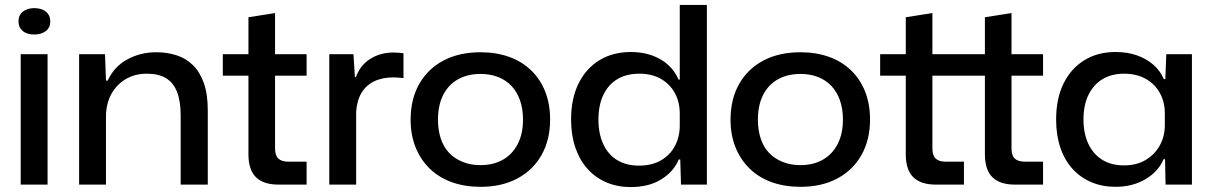

<svg xmlns="http://www.w3.org/2000/svg" viewBox="-20 -749 4920 779"><path d="M64 0V-529H173V0ZM119 -609Q89 -609 72 -623.5Q55 -638 55 -662Q55 -688 73 -702Q91 -716 119 -716Q149 -716 166.5 -701.5Q184 -687 184 -662Q184 -637 166 -623Q148 -609 119 -609Z M301 0V-529H406L410 -422H417Q443 -479 496.5 -508Q550 -537 613 -537Q659 -537 697 -524.5Q735 -512 763 -484.5Q791 -457 807 -412Q823 -367 823 -302V0H713V-281Q713 -338 698.5 -375.5Q684 -413 654 -431.5Q624 -450 576 -450Q526 -450 488.5 -427Q451 -404 430.5 -365Q410 -326 410 -276V0Z M1110 0Q1049 0 1018.5 -30Q988 -60 988 -123V-442H884V-529H988V-679L1096 -696V-529H1224V-442H1096V-147Q1096 -118 1109.5 -105.5Q1123 -93 1150 -93H1224V0Z M1316 0V-529H1414L1420 -436H1424Q1441 -484 1482 -510Q1523 -536 1577 -536Q1589 -536 1599 -535Q1609 -534 1617 -533V-432Q1608 -433 1597.5 -434Q1587 -435 1576 -435Q1531 -435 1498 -419Q1465 -403 1446.5 -372Q1428 -341 1425 -295V0Z M1930 9Q1866 9 1814 -9.5Q1762 -28 1724.5 -64Q1687 -100 1666.5 -150.5Q1646 -201 1646 -263Q1646 -347 1681 -408.5Q1716 -470 1779.5 -503.5Q1843 -537 1930 -537Q1993 -537 2045 -518.5Q2097 -500 2134.5 -464Q2172 -428 2192 -377.5Q2212 -327 2212 -264Q2212 -182 2177.5 -120.5Q2143 -59 2079.5 -25Q2016 9 1930 9ZM1929 -79Q1982 -79 2020.5 -101Q2059 -123 2080.5 -164.5Q2102 -206 2102 -264Q2102 -307 2090 -341.5Q2078 -376 2055.5 -400Q2033 -424 2001 -436.5Q1969 -449 1930 -449Q1877 -449 1838 -427Q1799 -405 1778 -363.5Q1757 -322 1757 -263Q1757 -221 1768.5 -186.5Q1780 -152 1802.5 -128.5Q1825 -105 1857.5 -92Q1890 -79 1929 -79Z M2539 10Q2485 10 2440.5 -9Q2396 -28 2364 -63.5Q2332 -99 2314.5 -150Q2297 -201 2297 -264Q2297 -349 2327.5 -410.5Q2358 -472 2412.5 -505Q2467 -538 2540 -538Q2586 -538 2624.5 -524.5Q2663 -511 2691 -485.5Q2719 -460 2733 -426H2738V-729H2848V0H2743L2740 -102H2734Q2713 -52 2662.5 -21Q2612 10 2539 10ZM2573 -77Q2625 -77 2662 -98.5Q2699 -120 2718.5 -157Q2738 -194 2738 -240V-288Q2738 -335 2718 -371.5Q2698 -408 2661.5 -429Q2625 -450 2574 -450Q2522 -450 2485 -428Q2448 -406 2428 -364Q2408 -322 2408 -264Q2408 -207 2427.5 -164.5Q2447 -122 2484 -99.5Q2521 -77 2573 -77Z M3228 9Q3164 9 3112 -9.5Q3060 -28 3022.5 -64Q2985 -100 2964.5 -150.5Q2944 -201 2944 -263Q2944 -347 2979 -408.5Q3014 -470 3077.5 -503.5Q3141 -537 3228 -537Q3291 -537 3343 -518.5Q3395 -500 3432.5 -464Q3470 -428 3490 -377.5Q3510 -327 3510 -264Q3510 -182 3475.5 -120.5Q3441 -59 3377.5 -25Q3314 9 3228 9ZM3227 -79Q3280 -79 3318.5 -101Q3357 -123 3378.5 -164.5Q3400 -206 3400 -264Q3400 -307 3388 -341.5Q3376 -376 3353.5 -400Q3331 -424 3299 -436.5Q3267 -449 3228 -449Q3175 -449 3136 -427Q3097 -405 3076 -363.5Q3055 -322 3055 -263Q3055 -221 3066.5 -186.5Q3078 -152 3100.5 -128.5Q3123 -105 3155.5 -92Q3188 -79 3227 -79Z M3777 0Q3716 0 3685.5 -30Q3655 -60 3655 -123V-442H3551V-529H3655V-679L3763 -696V-529H3976V-679L4084 -696V-529H4212V-442H4084V-147Q4084 -118 4097.5 -105.5Q4111 -93 4138 -93H4212V0H4098Q4037 0 4006.5 -30Q3976 -60 3976 -123V-442H3763V-147Q3763 -118 3776.5 -105.5Q3790 -93 3817 -93H3891V0Z M4506 9Q4452 9 4407.5 -10Q4363 -29 4331 -64.5Q4299 -100 4282 -150.5Q4265 -201 4265 -264Q4265 -350 4295.5 -411Q4326 -472 4380 -505Q4434 -538 4506 -538Q4555 -538 4594 -524Q4633 -510 4660.5 -485.5Q4688 -461 4702 -428H4708L4712 -529H4816V0H4709L4707 -103H4701Q4680 -53 4627.5 -22Q4575 9 4506 9ZM4540 -78Q4593 -78 4630 -101Q4667 -124 4686.5 -160.5Q4706 -197 4706 -241V-291Q4706 -334 4686.5 -370.5Q4667 -407 4629.5 -428.5Q4592 -450 4541 -450Q4490 -450 4453.5 -428Q4417 -406 4396.5 -364.5Q4376 -323 4376 -264Q4376 -207 4396 -165Q4416 -123 4452.5 -100.5Q4489 -78 4540 -78Z"/></svg>

Font: Mona Sans SemiExpanded Medium
Style: Regular
Weight: 500
Width: 6
Designer: Deni Anggara
Foundry: GitHub
Version: Version 2.000